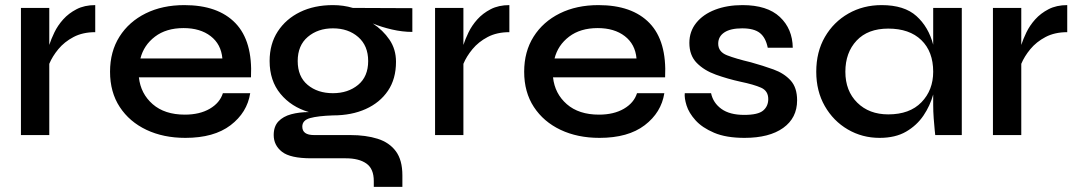

<svg xmlns="http://www.w3.org/2000/svg" viewBox="-20 -529 4222 752"><path d="M62 -498H173V-353Q180 -375 193 -402Q206 -429 227.5 -453Q249 -477 280 -493Q311 -509 353 -509V-403Q304 -403 268 -384Q232 -365 208.5 -336.5Q185 -308 173 -279V0H62Z M853 -164H960Q948 -88 883 -38.5Q818 11 706 11Q620 11 553.5 -20.5Q487 -52 449 -110Q411 -168 411 -248Q411 -327 448 -385.5Q485 -444 550.5 -476.5Q616 -509 702 -509Q834 -509 902 -438.5Q970 -368 963 -226H524Q531 -162 578 -121Q625 -80 704 -80Q762 -80 801.5 -103Q841 -126 853 -164ZM699 -419Q631 -419 587 -385.5Q543 -352 530 -300H851Q846 -356 805 -387.5Q764 -419 699 -419Z M1444 203V180Q1444 132 1415 111.5Q1386 91 1334 91H1199Q1117 91 1084.5 65.5Q1052 40 1052 0Q1052 -34 1070.5 -53.5Q1089 -73 1120.5 -81.5Q1152 -90 1190 -90Q1121 -110 1078.5 -161.5Q1036 -213 1036 -290Q1036 -357 1068 -406Q1100 -455 1155.5 -482Q1211 -509 1284 -509Q1325 -509 1362 -498L1595 -497V-404Q1556 -404 1515 -413.5Q1474 -423 1440 -437Q1480 -411 1505.5 -373.5Q1531 -336 1531 -287Q1531 -220 1499.5 -173.5Q1468 -127 1412.5 -102Q1357 -77 1284 -77Q1225 -75 1194.5 -66.5Q1164 -58 1164 -33Q1164 0 1210 0H1352Q1413 0 1459 14.5Q1505 29 1530.5 63.5Q1556 98 1556 158V203ZM1284 -164Q1343 -164 1382.5 -196.5Q1422 -229 1422 -290Q1422 -350 1383 -384Q1344 -418 1284 -418Q1225 -418 1185.5 -384.5Q1146 -351 1146 -290Q1146 -229 1185 -196.5Q1224 -164 1284 -164Z M1684 -498H1795V-353Q1802 -375 1815 -402Q1828 -429 1849.5 -453Q1871 -477 1902 -493Q1933 -509 1975 -509V-403Q1926 -403 1890 -384Q1854 -365 1830.5 -336.5Q1807 -308 1795 -279V0H1684Z M2475 -164H2582Q2570 -88 2505 -38.5Q2440 11 2328 11Q2242 11 2175.5 -20.5Q2109 -52 2071 -110Q2033 -168 2033 -248Q2033 -327 2070 -385.5Q2107 -444 2172.5 -476.5Q2238 -509 2324 -509Q2456 -509 2524 -438.5Q2592 -368 2585 -226H2146Q2153 -162 2200 -121Q2247 -80 2326 -80Q2384 -80 2423.5 -103Q2463 -126 2475 -164ZM2321 -419Q2253 -419 2209 -385.5Q2165 -352 2152 -300H2473Q2468 -356 2427 -387.5Q2386 -419 2321 -419Z M2662 -164H2765Q2773 -126 2805.5 -102.5Q2838 -79 2895 -79Q2949 -79 2969 -96Q2989 -113 2989 -141Q2989 -173 2961 -185.5Q2933 -198 2880 -209Q2830 -220 2784 -236.5Q2738 -253 2709 -282.5Q2680 -312 2680 -361Q2680 -406 2707 -439.5Q2734 -473 2781 -491Q2828 -509 2888 -509Q2985 -509 3034.5 -462.5Q3084 -416 3085 -342H2987Q2979 -382 2956 -400Q2933 -418 2887 -418Q2841 -418 2817 -402Q2793 -386 2793 -358Q2793 -326 2827.5 -312.5Q2862 -299 2921 -285Q2968 -272 3009.5 -257Q3051 -242 3076.5 -214Q3102 -186 3102 -136Q3102 -67 3047.5 -28Q2993 11 2896 11Q2824 11 2777 -9Q2730 -29 2704 -58Q2678 -87 2669 -116Q2660 -145 2662 -164Z M3425 11Q3357 11 3300.5 -22Q3244 -55 3210.5 -113.5Q3177 -172 3177 -248Q3177 -326 3211 -384.5Q3245 -443 3303 -476Q3361 -509 3433 -509Q3522 -509 3569.5 -466Q3617 -423 3635 -354V-498H3747V0H3643Q3643 0 3641 -19Q3639 -38 3637 -65.5Q3635 -93 3635 -118V-159Q3623 -115 3597 -76.5Q3571 -38 3529 -13.5Q3487 11 3425 11ZM3459 -81Q3543 -81 3589 -128.5Q3635 -176 3635 -248Q3635 -327 3588.5 -372Q3542 -417 3459 -417Q3379 -417 3335 -370Q3291 -323 3291 -248Q3291 -173 3337.5 -127Q3384 -81 3459 -81Z M3869 -498H3980V-353Q3987 -375 4000 -402Q4013 -429 4034.5 -453Q4056 -477 4087 -493Q4118 -509 4160 -509V-403Q4111 -403 4075 -384Q4039 -365 4015.5 -336.5Q3992 -308 3980 -279V0H3869Z"/></svg>

Font: Syne SemiBold
Style: Regular
Weight: 600
Designer: Lucas Descroix
Foundry: Bonjour Monde
Version: Version 2.200; ttfautohint (v1.8.4)